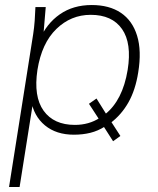

<svg xmlns="http://www.w3.org/2000/svg" viewBox="-20 -528 629 764"><path d="M16 216 112 -392Q116 -418 118 -445Q120 -472 121 -500H162L151 -369H137Q165 -434 218 -471Q271 -508 345 -508Q415 -508 461 -477Q507 -446 525.5 -386Q544 -326 530 -240Q519 -170 491 -120.5Q463 -71 419 -38V-49L459 13L430 34L391 -27L398 -25Q370 -7 339.5 0.5Q309 8 274 8Q204 8 159 -29Q114 -66 103 -131H113L58 216ZM341 -469Q262 -469 204 -412.5Q146 -356 129 -250Q113 -144 153.5 -87.5Q194 -31 278 -31Q334 -31 377 -59L375 -52L334 -115L364 -136L409 -64L399 -74Q433 -101 455.5 -145Q478 -189 488 -250Q505 -356 465.5 -412.5Q426 -469 341 -469Z"/></svg>

Font: Mulish ExtraLight
Style: Italic
Weight: 200
Italic angle: -9°
Designer: Vernon Adams
Foundry: Vernon Adams
Version: Version 3.603